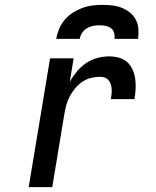

<svg xmlns="http://www.w3.org/2000/svg" viewBox="-20 -770 640 790"><path d="M98 0 186 -530H283L267 -433Q279 -455 296 -475.5Q313 -496 334.5 -510.5Q356 -525 380.5 -531.5Q405 -538 429 -538Q450 -538 470 -532.5Q490 -527 504 -514Q518 -501 526 -482.5Q534 -464 536.5 -444.5Q539 -425 538 -403.5Q537 -382 533 -362H436Q438 -372 439 -382.5Q440 -393 439.5 -403Q439 -413 436 -422.5Q433 -432 427 -439.5Q421 -447 411.5 -450.5Q402 -454 392 -454Q374 -454 355 -449.5Q336 -445 319.5 -434Q303 -423 290 -407.5Q277 -392 267.5 -374.5Q258 -357 253 -338.5Q248 -320 245 -302L195 0ZM211 -610Q215 -631 223.5 -651.5Q232 -672 246.5 -689Q261 -706 280 -718Q299 -730 319.5 -737.5Q340 -745 361 -747.5Q382 -750 403 -750Q423 -750 443.5 -747.5Q464 -745 482 -737.5Q500 -730 515 -718Q530 -706 539 -688.5Q548 -671 549.5 -650.5Q551 -630 548 -610H451Q453 -623 449.5 -635Q446 -647 436.5 -654Q427 -661 414.5 -663.5Q402 -666 389 -666Q376 -666 363 -663.5Q350 -661 338 -654Q326 -647 318 -635Q310 -623 308 -610Z"/></svg>

Font: Iosevka Curly MdExObl
Style: Regular
Weight: 500
Width: 7
Italic angle: -9°
Monospace: yes
Designer: Belleve Invis
Foundry: Belleve Invis
Version: Version 11.1.0; ttfautohint (v1.8.3)